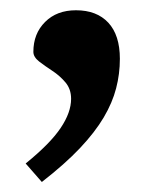

<svg xmlns="http://www.w3.org/2000/svg" viewBox="-20 -171 303 374"><path d="M30 147.5Q78 108.5 98.2 78.2Q118.5 48 118.5 21.5Q118.5 2.5 107.5 -10.5Q96.5 -23.5 82 -33Q67.5 -42.5 56.2 -51.2Q45 -60 45 -70Q45 -105.5 67.8 -128.2Q90.5 -151 128 -151Q168.5 -151 191 -126.8Q213.5 -102.5 213.5 -56.5Q213.5 -27 206.2 1Q199 29 182 57.8Q165 86.5 135.8 117.5Q106.5 148.5 61.5 183.5Z"/></svg>

Font: Newsreader SemiBold
Style: Regular
Weight: 600
Designer: Hugues Gentile
Foundry: Production Type
Version: Version 1.003